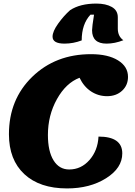

<svg xmlns="http://www.w3.org/2000/svg" viewBox="-20 -1029 756 1074"><path d="M341 -785Q274 -785 274 -824Q274 -853 305 -896.5Q336 -940 372 -972Q428 -1009 519 -1009Q572 -1009 605.5 -990Q639 -971 639 -932V-869Q639 -826 670 -804Q622 -785 576 -785Q495 -785 495 -860Q495 -879 506 -947H486Q437 -894 437 -803Q390 -785 341 -785ZM355 25Q202 25 116 -55Q30 -135 30 -278Q30 -473 160.5 -599.5Q291 -726 489 -726Q584 -726 640 -691.5Q696 -657 696 -599Q696 -552 663 -521.5Q630 -491 579 -491Q530 -491 489.5 -517.5Q449 -544 425 -594Q349 -565 298.5 -474.5Q248 -384 248 -274Q248 -183 279.5 -132Q311 -81 367 -81Q434 -81 480.5 -134Q527 -187 531 -265Q664 -265 664 -171Q664 -89 573.5 -32Q483 25 355 25Z"/></svg>

Font: Lemonada
Style: Bold
Weight: 700
Designer: Mohamed Gaber (Arabic), Eduardo Tunni (Latin)
Foundry: Kief Type Foundry
Version: Version 4.004